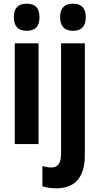

<svg xmlns="http://www.w3.org/2000/svg" viewBox="-20 -781 541 1041"><path d="M125 -761C77 -761 55 -736 55 -687C55 -639 79 -614 125 -614C172 -614 194 -639 194 -687C194 -735 174 -761 125 -761ZM306 -687C306 -639 330 -614 376 -614C422 -614 445 -639 445 -687C445 -735 424 -761 376 -761C328 -761 306 -736 306 -687ZM189 -546H60V0H189ZM286 240C384 239 440 184 440 60V-546H311V53C311 103 294 127 260 127C243 127 228 125 210 119V229C233 237 260 240 286 240Z"/></svg>

Font: Noto Sans Gurmukhi UI ExtraCondensed
Style: Bold
Weight: 700
Width: 2
Designer: Jelle Bosma - Monotype Design Team
Foundry: Monotype Imaging Inc.
Version: Version 2.004